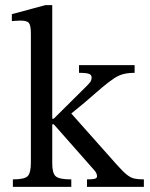

<svg xmlns="http://www.w3.org/2000/svg" viewBox="-20 -726 582 746"><path d="M257 0H30V-29Q75 -29 87.5 -41.5Q100 -54 100 -95V-595Q100 -627 92.5 -636.5Q85 -646 60 -646Q50 -646 38 -645Q26 -644 26 -644V-671L156 -706H183V-265H189L318 -393Q321 -396 328.5 -404.5Q336 -413 336 -425Q336 -435 326 -439Q316 -443 287 -443V-473H503V-443Q479 -443 460.5 -438.5Q442 -434 423 -421.5Q404 -409 376.5 -386Q349 -363 307 -326L257 -285L433 -87Q457 -60 472.5 -47.5Q488 -35 503 -32Q518 -29 539 -29V0H318V-29Q340 -29 348.5 -31.5Q357 -34 357 -41Q357 -48 353.5 -54.5Q350 -61 346 -65L189 -243H183V-91Q183 -53 196.5 -41Q210 -29 257 -29Z"/></svg>

Font: STIX Two Text
Style: Regular
Weight: 400
Designer: Ross Mills, John Hudson & Paul Hanslow, Tiro Typeworks Ltd; with prior portions MicroPress Inc., and Coen Hoffman.
Foundry: Tiro Typeworks Ltd
Version: Version 2.13 b171